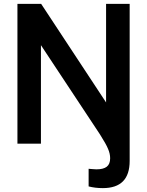

<svg xmlns="http://www.w3.org/2000/svg" viewBox="-20 -740 758 989"><path d="M526.4 -212.4V-720.2H647.9V88.9Q647.9 229 509.8 229Q470.2 229 436.5 220.2V129.4L454.1 130.9Q470.2 132.3 476.6 132.3Q512.7 132.3 530 118.7Q547.4 105 547.4 75.2Q547.4 51.8 536.6 26.9Q526.9 2.9 495.1 -47.4L190.9 -507.3V0H69.8V-720.2H191.9Z"/></svg>

Font: Vela Sans Bd
Style: Bold
Weight: 700
Designer: Principal design: Mikhail Sharanda - project Manrope.
Design modification: Ravid Balaliev
Foundry: Mikhail Sharanda
Version: Version 1.001